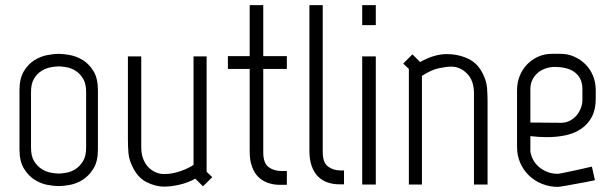

<svg xmlns="http://www.w3.org/2000/svg" viewBox="-20 -720 2389 749"><path d="M316 -144V-361Q316 -394 304 -413.5Q292 -433 275.5 -443.5Q259 -454 240.5 -457.5Q222 -461 209 -461Q196 -461 177.5 -457.5Q159 -454 142 -443.5Q125 -433 113 -413.5Q101 -394 101 -361V-144Q101 -111 113 -91.5Q125 -72 142 -61Q159 -50 177.5 -46.5Q196 -43 209 -43Q222 -43 240.5 -46.5Q259 -50 275.5 -61Q292 -72 304 -91.5Q316 -111 316 -144ZM362 -137Q362 -91 345 -63Q328 -35 304 -19.5Q280 -4 254 1Q228 6 209 6Q190 6 164 1Q138 -4 114 -19.5Q90 -35 73 -63Q56 -91 56 -137V-368Q56 -414 73 -442Q90 -470 114 -485Q138 -500 164 -505Q190 -510 209 -510Q228 -510 254 -505Q280 -500 304 -485Q328 -470 345 -442Q362 -414 362 -368Z M495 -74Q483 -99 481 -124.5Q479 -150 479 -177V-500H531V-146Q531 -120 538.5 -100.5Q546 -81 558.5 -68Q571 -55 587 -48Q603 -41 620 -41Q652 -41 684.5 -52.5Q717 -64 735 -77V-500H786V-50L808 -29L772 7L742 -23Q713 -7 680 0.5Q647 8 621 8Q585 8 550 -10.5Q515 -29 495 -74Z M954 -130V-451H869V-501H954V-700H1007V-501H1099V-451H1007V-125Q1007 -84 1027.5 -68.5Q1048 -53 1077 -53H1099V1H1072Q1047 1 1025.5 -6.5Q1004 -14 988 -29.5Q972 -45 963 -70Q954 -95 954 -130Z M1187 -700H1239V-127Q1239 -86 1259.5 -70.5Q1280 -55 1309 -55H1322V-1H1304Q1279 -1 1257.5 -8.5Q1236 -16 1220.5 -31.5Q1205 -47 1196 -72Q1187 -97 1187 -132Z M1393 -700H1446V-622H1393ZM1393 -500H1446V0H1393Z M1866 -427Q1878 -402 1880 -376.5Q1882 -351 1882 -324V0H1829V-355Q1829 -406 1802 -433Q1775 -460 1741 -460Q1722 -460 1692.5 -454Q1663 -448 1626 -424V0H1575V-451L1553 -472L1589 -508L1619 -478Q1674 -509 1723 -509Q1768 -509 1807 -490.5Q1846 -472 1866 -427Z M2167 -241H2169Q2187 -241 2202 -248.5Q2217 -256 2228 -268.5Q2239 -281 2245.5 -297Q2252 -313 2252 -331V-373Q2252 -397 2243 -413.5Q2234 -430 2219.5 -440Q2205 -450 2185.5 -454.5Q2166 -459 2145 -459Q2126 -459 2108.5 -453Q2091 -447 2078 -436Q2065 -425 2057 -409Q2049 -393 2049 -373V-242ZM1997 -368Q1997 -398 2007.5 -424Q2018 -450 2036.5 -469Q2055 -488 2079.5 -499Q2104 -510 2133 -510H2167Q2195 -510 2220 -499Q2245 -488 2264 -469Q2283 -450 2293.5 -424Q2304 -398 2304 -368V-335Q2304 -293 2289 -264.5Q2274 -236 2248 -218Q2222 -200 2187.5 -192.5Q2153 -185 2114 -185Q2098 -185 2082 -186Q2066 -187 2049 -189V-129Q2056 -89 2086.5 -65.5Q2117 -42 2156 -42Q2160 -42 2181.5 -46.5Q2203 -51 2227 -56Q2255 -62 2289 -70L2301 -17Q2264 -9 2234 -4Q2208 1 2184.5 5Q2161 9 2156 9Q2124 9 2095 -2.5Q2066 -14 2044 -35Q2022 -56 2009.5 -84.5Q1997 -113 1997 -147Z"/></svg>

Font: Marvel
Style: Regular
Weight: 400
Designer: Carolina Trebol
Foundry: Carolina Trebol
Version: Version 1.001